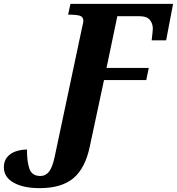

<svg xmlns="http://www.w3.org/2000/svg" viewBox="-115 -734 917 995"><path d="M90 241Q6 241 -44.5 212.5Q-95 184 -95 133Q-95 101 -78 80.5Q-61 60 -33.5 50.5Q-6 41 25 41Q24 100 37 139Q50 178 94 178Q122 178 139.5 155Q157 132 168 80L310 -590Q314 -606 315.5 -614Q317 -622 317 -626Q317 -647 298.5 -652.5Q280 -658 251 -658H238L250 -714H782L746 -525H671Q673 -542 675 -561Q677 -580 677 -585Q677 -612 661.5 -631Q646 -650 608 -650H493L437 -382H656L643 -319H424L351 22Q328 136 266.5 188.5Q205 241 90 241Z"/></svg>

Font: Noto Serif SemiCondensed ExtraBold
Style: Italic
Weight: 800
Width: 4
Italic angle: -12°
Designer: Monotype Design Team
Foundry: Monotype Imaging Inc.
Version: Version 2.014; ttfautohint (v1.8.4.7-5d5b)